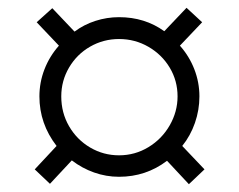

<svg xmlns="http://www.w3.org/2000/svg" viewBox="-20 -605 613 492"><path d="M408 -193Q354 -152 285 -152Q252 -152 221 -163Q190 -174 164 -194L108 -134L69 -171L125 -231Q81 -288 81 -358Q81 -394 94 -427.5Q107 -461 131 -488L74 -548L114 -584L171 -524Q195 -542 224.5 -551.5Q254 -561 285 -561Q351 -561 401 -525L458 -585L498 -548L441 -488Q465 -461 478 -427.5Q491 -394 491 -358Q491 -323 479.5 -290Q468 -257 447 -231L504 -171L464 -133ZM435 -358Q435 -398 415 -431.5Q395 -465 360.5 -485Q326 -505 285 -505Q245 -505 211 -485.5Q177 -466 157 -432Q137 -398 137 -358Q137 -316 157 -281.5Q177 -247 211 -227Q245 -207 285 -207Q326 -207 360.5 -228Q395 -249 415 -284Q435 -319 435 -358Z"/></svg>

Font: Be Vietnam Light
Style: Regular
Weight: 300
Designer: Gabriel Lam
Foundry: TypeRant
Version: Version 4.000